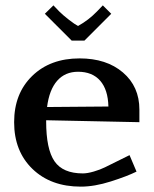

<svg xmlns="http://www.w3.org/2000/svg" viewBox="-20 -695 581 723"><path d="M297.9 -542H250L148.9 -643.1L181.2 -674.8L203.1 -651.9Q217.3 -637.7 239.7 -620.4Q262.2 -603 273.9 -597.2Q313.5 -619.1 345.2 -651.9L367.2 -674.8L398.9 -643.1ZM157.2 -292 388.2 -293.9Q386.7 -357.4 357.2 -391.1Q327.6 -424.8 273.9 -424.8Q225.1 -424.8 195.3 -390.9Q165.5 -356.9 157.2 -292ZM153.8 -242.2V-237.8Q153.8 -133.3 185.3 -87.6Q216.8 -42 292 -42Q309.1 -42 333.3 -49.1Q357.4 -56.2 375 -64.9L467.8 -110.8L494.1 -48.8Q458.5 -31.2 397.2 -11.7Q335.9 7.8 284.2 7.8Q171.4 7.8 102.3 -58.8Q33.2 -125.5 33.2 -234.9Q33.2 -342.8 101.1 -408.9Q168.9 -475.1 279.8 -475.1Q380.9 -475.1 442.9 -422.1Q504.9 -369.1 504.9 -282.2V-234.9Z"/></svg>

Font: Resagokr
Style: Bold
Weight: 600
Designer: gluk
Foundry: gluk
Version: Version 0.95